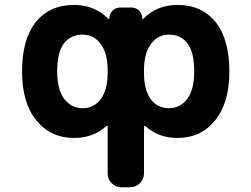

<svg xmlns="http://www.w3.org/2000/svg" viewBox="-20 -578 1040 795"><path d="M483.4 197.3Q459 197.3 442.4 180.7Q425.8 164.1 425.8 139.6V-54.7Q425.8 -56.6 423.8 -57.1Q421.9 -57.6 420.9 -56.6Q367.2 -6.8 286.1 -6.8Q189.5 -6.8 129.9 -80.1Q71.3 -152.3 71.3 -282.2Q71.3 -415 127.9 -486.3Q185.5 -557.6 286.1 -557.6Q372.1 -557.6 428.7 -500Q429.7 -499 431.2 -499.5Q432.6 -500 432.6 -501Q432.6 -520.5 445.8 -533.7Q459 -546.9 478.5 -546.9H523.4Q543 -546.9 556.2 -533.7Q569.3 -520.5 569.3 -501Q569.3 -500 570.8 -499.5Q572.3 -499 573.2 -500Q629.9 -557.6 714.8 -557.6Q815.4 -557.6 873 -486.3Q929.7 -415 929.7 -282.2Q929.7 -152.3 871.1 -80.1Q812.5 -6.8 714.8 -6.8Q634.8 -6.8 581.1 -56.6Q580.1 -57.6 578.1 -57.1Q576.2 -56.6 576.2 -54.7V139.6Q576.2 164.1 559.1 180.7Q542 197.3 518.6 197.3ZM679.7 -434.6Q633.8 -434.6 605.5 -396.5Q576.2 -357.4 576.2 -287.1V-277.3Q576.2 -205.1 604.5 -167Q632.8 -129.9 679.2 -129.9Q725.6 -129.9 754.9 -168Q784.2 -207 784.2 -282.2Q784.2 -360.4 756.8 -397.5Q729.5 -434.6 679.7 -434.6ZM322.3 -434.6Q272.5 -434.6 244.1 -397.5Q216.8 -360.4 216.8 -282.2Q216.8 -207 246.1 -168Q276.4 -129.9 322.3 -129.9Q368.2 -129.9 396.5 -167Q425.8 -205.1 425.8 -277.3V-287.1Q425.8 -357.4 396.5 -396.5Q368.2 -434.6 322.3 -434.6Z"/></svg>

Font: Rounded Mgen+ 1m bold
Style: Bold
Weight: 700
Designer: [Source Han Sans]
Ryoko NISHIZUKA  (kana & ideographs); Paul D. Hunt (Latin, Greek & Cyrillic); Wenlong ZHANG  (bopomofo
Version: Version 1.059.20150602